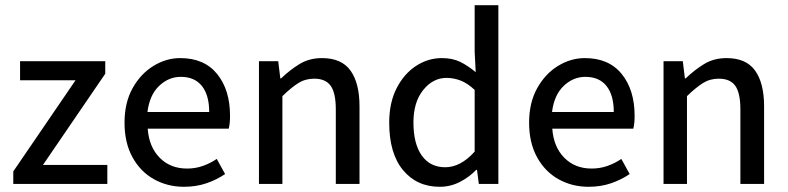

<svg xmlns="http://www.w3.org/2000/svg" viewBox="-20 -706 3023 737"><path d="M31 0V-48L270 -398H57V-471H384V-423L145 -73H392V0Z M686 11Q623 11 571 -18Q519 -47 488.5 -102.5Q458 -158 458 -235Q458 -312 489 -367.5Q520 -423 569 -453Q618 -483 672 -483Q764 -483 813.5 -422Q863 -361 863 -261Q863 -232 858 -212H547Q552 -142 593 -100.5Q634 -59 698 -59Q730 -59 758.5 -69Q787 -79 812 -96L844 -38Q812 -16 772.5 -2.5Q733 11 686 11ZM546 -276H783Q783 -341 755 -376Q727 -411 674 -411Q627 -411 590.5 -376Q554 -341 546 -276Z M974 0V-471H1048L1056 -405H1059Q1092 -437 1129.5 -460Q1167 -483 1216 -483Q1291 -483 1325.5 -435Q1360 -387 1360 -297V0H1269V-286Q1269 -349 1249.5 -376.5Q1230 -404 1186 -404Q1152 -404 1125 -387Q1098 -370 1064 -337V0Z M1668 11Q1580 11 1527 -53Q1474 -117 1474 -235Q1474 -312 1502.5 -367.5Q1531 -423 1577 -453Q1623 -483 1676 -483Q1717 -483 1746.5 -468.5Q1776 -454 1806 -429L1802 -508V-686H1893V0H1818L1811 -54H1808Q1781 -26 1745 -7.5Q1709 11 1668 11ZM1689 -64Q1748 -64 1802 -124V-361Q1774 -387 1747.5 -397Q1721 -407 1694 -407Q1642 -407 1604.5 -360.5Q1567 -314 1567 -236Q1567 -154 1599 -109Q1631 -64 1689 -64Z M2239 11Q2176 11 2124 -18Q2072 -47 2041.5 -102.5Q2011 -158 2011 -235Q2011 -312 2042 -367.5Q2073 -423 2122 -453Q2171 -483 2225 -483Q2317 -483 2366.5 -422Q2416 -361 2416 -261Q2416 -232 2411 -212H2100Q2105 -142 2146 -100.5Q2187 -59 2251 -59Q2283 -59 2311.5 -69Q2340 -79 2365 -96L2397 -38Q2365 -16 2325.5 -2.5Q2286 11 2239 11ZM2099 -276H2336Q2336 -341 2308 -376Q2280 -411 2227 -411Q2180 -411 2143.5 -376Q2107 -341 2099 -276Z M2527 0V-471H2601L2609 -405H2612Q2645 -437 2682.5 -460Q2720 -483 2769 -483Q2844 -483 2878.5 -435Q2913 -387 2913 -297V0H2822V-286Q2822 -349 2802.5 -376.5Q2783 -404 2739 -404Q2705 -404 2678 -387Q2651 -370 2617 -337V0Z"/></svg>

Font: Narnoor
Style: Regular
Weight: 400
Designer: S. Sridhar Murthy
Foundry: SIL International
Version: Version 3.000